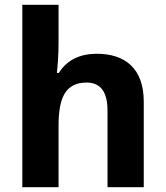

<svg xmlns="http://www.w3.org/2000/svg" viewBox="-20 -780 690 800"><path d="M224 -607V-760H73V0H224V-256C224 -372 252 -436 341 -436C400 -436 428 -396 428 -318V0H579V-356C579 -496 500 -556 383 -556C316 -556 260 -532 225 -476H217C220 -502 224 -547 224 -607Z"/></svg>

Font: Noto Sans Canadian Aboriginal
Style: Bold
Weight: 700
Designer: Monotype Design Team, Typotheque's Kevin King
Foundry: Monotype Imaging Inc.
Version: Version 2.004